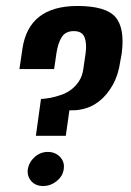

<svg xmlns="http://www.w3.org/2000/svg" viewBox="-20 -614 438 642"><path d="M100 -160 117 -283Q133 -284 149 -287Q165 -290 179 -295Q197 -300 214 -311.5Q231 -323 243.5 -341.5Q256 -360 259 -386L266 -434Q271 -467 263 -488.5Q255 -510 227 -510Q199 -510 186.5 -490Q174 -470 169 -438L161 -383H45L55 -451Q76 -594 239 -594Q333 -594 365.5 -557.5Q398 -521 387 -435L382 -408Q376 -364 357 -330Q338 -296 311 -275Q284 -254 251 -248Q242 -246 232.5 -245.5Q223 -245 212 -245L200 -160ZM124 8Q99 8 84.5 -8.5Q70 -25 73 -48Q77 -72 96 -89Q115 -106 140 -106Q165 -106 181 -89Q197 -72 193 -48Q190 -25 169.5 -8.5Q149 8 124 8Z"/></svg>

Font: Alumni Sans
Style: Bold Italic
Weight: 700
Italic angle: -8°
Designer: Robert E. Leuschke
Foundry: Robert E. Leuschke
Version: Version 1.016